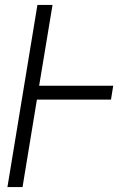

<svg xmlns="http://www.w3.org/2000/svg" viewBox="-20 -755 540 775"><path d="M10 0 131 -735H192L138 -409H437L428 -353H129L71 0Z"/></svg>

Font: Iosevka Term Curly Lt Obl
Style: Regular
Weight: 300
Italic angle: -9°
Designer: Belleve Invis
Foundry: Belleve Invis
Version: Version 32.3.0